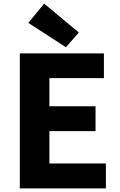

<svg xmlns="http://www.w3.org/2000/svg" viewBox="-20 -1037 663 1057"><path d="M89 0V-743H552V-607H252V-452H506V-315H252V-137H563V0ZM343 -777 136 -911 223 -1017 414 -858Z"/></svg>

Font: Noto Sans TC ExtraBold
Style: Regular
Weight: 800
Designer: Ryoko NISHIZUKA  (kana, bopomofo & ideographs); Paul D. Hunt (Latin, Greek & Cyrillic); Sandoll Communications , Soo-you
Foundry: Adobe
Version: Version 2.004-H2;hotconv 1.0.118;makeotfexe 2.5.65603